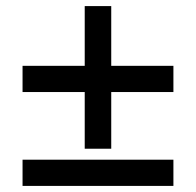

<svg xmlns="http://www.w3.org/2000/svg" viewBox="-20 -610 643 630"><path d="M258 -122H345V-308H549V-394H345V-590H258V-394H54V-308H258ZM54 -86V0H549V-86Z"/></svg>

Font: Fixel Text Medium
Style: Regular
Weight: 500
Width: 4
Designer: AlfaBravo + MacPaw
Foundry: Kyrylo Tkachov, Marchela Mozhyna, Serhii Makarenko, Maria Weinstein, Zakhar Kryvoshyya
Version: Version 1.211